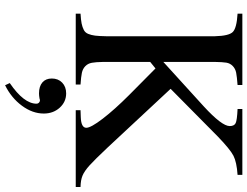

<svg xmlns="http://www.w3.org/2000/svg" viewBox="-130 -572 983 763"><g transform="rotate(90 361.5 -190.5)"><path d="M413.1 -643.1V-662.1H674.8V-643.1Q624 -639.6 598.9 -626.7Q573.7 -613.8 522.9 -564.9L333 -377L565.9 -127Q614.3 -75.7 637.2 -54.9Q660.2 -34.2 678 -26.9Q695.8 -19.5 723.1 -19V0H418V-19Q430.2 -20 445.8 -20Q487.8 -21.5 487.8 -42Q487.8 -60.1 451.7 -107.2Q415.5 -154.3 357.9 -211.9L252 -316.9L226.1 -295.9V-108.9Q226.6 -79.6 229.5 -64Q232.4 -48.3 242.9 -38.1Q253.4 -27.8 269.3 -24.4Q285.2 -21 315.9 -19V0H34.2V-19Q59.6 -20.5 73.7 -23.4Q87.9 -26.4 98.9 -32Q109.9 -37.6 114.7 -49.6Q119.6 -61.5 121.6 -77.1Q123.5 -92.8 124 -120.1V-553.2Q122.6 -608.4 107.2 -624Q91.8 -639.6 34.2 -643.1V-662.1H317.9V-643.1Q285.2 -640.6 269 -637.5Q252.9 -634.3 242.2 -623.8Q231.4 -613.3 229 -598.4Q226.6 -583.5 226.1 -553.2V-348.1L402.8 -508.8Q481 -580.6 481 -611.8Q481 -629.9 469.2 -635.5Q457.5 -641.1 413.1 -643.1ZM318.8 280.8 310.1 262.2Q392.1 206.1 392.1 155.8Q392.1 149.9 387.9 146Q383.8 142.1 377.9 142.1Q376 142.1 371.1 144Q359.4 146 351.1 146Q323.2 146 307.6 132.6Q292 119.1 292 95.2Q292 69.8 308.3 54Q324.7 38.1 351.1 38.1Q384.8 38.1 408 63.7Q431.2 89.4 431.2 127Q431.2 171.9 400.1 213.9Q369.1 255.9 318.8 280.8Z"/></g></svg>

Font: Accordance
Style: Regular
Weight: 400
Version: Version 1.1 (build May 11, 2018) Miklal Software Solutions, 